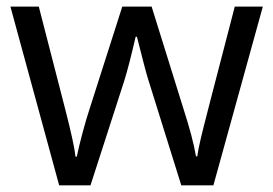

<svg xmlns="http://www.w3.org/2000/svg" viewBox="-20 -555 818 575"><path d="M619.1 0 767.1 -535.2H683.1C621.1 -296.9 586.9 -165.5 581.5 -141.1C575.7 -116.7 572.3 -98.6 570.8 -86.9H566.9C560.5 -125 547.9 -171.9 529.8 -228L434.1 -535.2H346.2L248 -228C236.3 -193.4 217.3 -123 210 -85.9H206.1C203.6 -110.4 193.4 -157.7 175.3 -228L96.2 -535.2H11.2L157.2 0H251L352.1 -313C361.8 -343.8 373 -387.7 386.2 -444.8H390.1C407.2 -377 418.5 -333 424.8 -314L522.9 0Z"/></svg>

Font: Open Sans
Style: Regular
Weight: 400
Foundry: Ascender Corporation
Version: Version 1.100;PS 001.100;hotconv 1.0.88;makeotf.lib2.5.64775